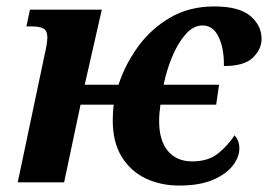

<svg xmlns="http://www.w3.org/2000/svg" viewBox="-20 -566 832 596"><path d="M536 10Q479 10 432.5 -12Q386 -34 358 -79Q330 -124 330 -192Q330 -220 333 -241H230L179 0H35L117 -389Q122 -410 124.5 -425.5Q127 -441 127 -450Q127 -470 115.5 -477Q104 -484 79 -484H62L73 -536H296L243 -303H348Q368 -365 408 -420.5Q448 -476 507.5 -511Q567 -546 645 -546Q722 -546 757 -516.5Q792 -487 792 -445Q792 -414 765.5 -387.5Q739 -361 675 -361Q676 -414 659 -450.5Q642 -487 609 -487Q580 -487 556 -459.5Q532 -432 514.5 -390Q497 -348 488 -303H660L651 -241H478Q476 -227 475 -214.5Q474 -202 474 -190Q474 -130 501 -97.5Q528 -65 577 -65Q627 -65 658 -90.5Q689 -116 708 -146Q714 -140 718.5 -129.5Q723 -119 723 -105Q723 -79 703 -52.5Q683 -26 641.5 -8Q600 10 536 10Z"/></svg>

Font: Noto Serif SemiCondensed
Style: Bold Italic
Weight: 700
Width: 4
Italic angle: -12°
Designer: Monotype Design Team
Foundry: Monotype Imaging Inc.
Version: Version 2.014